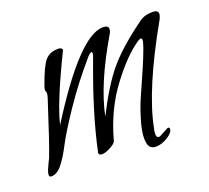

<svg xmlns="http://www.w3.org/2000/svg" viewBox="-88 -511 720 661"><g transform="rotate(-20 272.0 -180.5)"><path d="M540 -363Q419 -149 394 -18Q391 -8 391 2Q391 16 400 16Q404 16 420.5 6.5Q437 -3 440 -3Q445 -3 445 3Q445 16 423 30Q401 44 379 44Q364 44 357 34.5Q350 25 350 2Q350 -21 360 -56Q370 -91 380 -115.5Q390 -140 408.5 -181Q427 -222 430 -230Q461 -303 461 -317Q461 -324 456 -324Q453 -324 445 -319Q393 -284 335 -206Q277 -128 249 -24Q247 -16 228 -5.5Q209 5 196 5Q184 5 184 -4V-6L185 -8Q213 -140 279 -315Q284 -328 284 -333Q284 -338 281 -338Q276 -338 266 -327Q202 -253 153 -180Q104 -107 84.5 -69Q65 -31 46 -7Q27 17 6 17Q-2 17 -2 9Q-2 2 2.5 -9Q7 -20 12.5 -31Q18 -42 19 -44Q35 -83 85 -239Q89 -251 89 -257Q89 -261 87.5 -264.5Q86 -268 86 -270Q86 -274 89 -283Q111 -346 128 -367Q145 -388 177 -388Q190 -388 192 -379Q110 -211 94 -139Q261 -405 347 -405Q367 -405 367 -392Q367 -383 360 -372Q273 -225 250 -113Q299 -210 343.5 -263.5Q388 -317 476 -381Q495 -396 526 -396Q546 -396 546 -382Q546 -375 540 -363Z"/></g></svg>

Font: Bilbo Swash Caps
Style: Regular
Weight: 400
Designer: Robert E. Leuschke
Foundry: Robert E. Leuschke
Version: Version 1.002